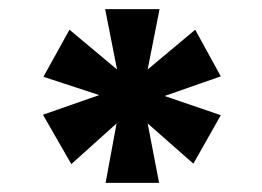

<svg xmlns="http://www.w3.org/2000/svg" viewBox="-20 -760 574 420"><path d="M407 -695 463 -593 340 -550 463 -508 403 -402 303 -490 328 -360H211L235 -490L136 -401L74 -509L197 -552L75 -592L132 -695L236 -608L210 -740H329L303 -608Z"/></svg>

Font: MSTAGE
Style: Bold
Weight: 700
Designer: Ninad Kale (Devanagari), Jonny Pinhorn (Latin)
Foundry: Indian Type Foundry
Version: 4.004